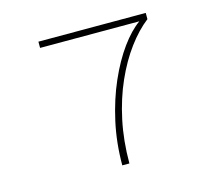

<svg xmlns="http://www.w3.org/2000/svg" viewBox="-100 -826 1075 952"><g transform="rotate(-15 437.5 -350.0)"><path d="M415 0Q415 -115.5 438.5 -221.5Q462 -327.5 501 -416.2Q540 -505 587 -569.8Q634 -634.5 681.5 -668H172V-700H723V-668Q669.5 -626.5 620.8 -560.8Q572 -495 533.8 -409Q495.5 -323 473.5 -219.8Q451.5 -116.5 451.5 0Z"/></g></svg>

Font: Trispace SemiExpanded Thin
Style: Regular
Weight: 100
Width: 6
Designer: Tyler Finck
Foundry: Etcetera Type Company
Version: Version 1.210; ttfautohint (v1.8.3)